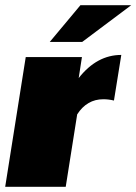

<svg xmlns="http://www.w3.org/2000/svg" viewBox="-20 -720 526 740"><path d="M171.7 -558.3 290 -700H485.8L296.7 -558.3ZM0 0 79.2 -500H295.8L283.3 -419.2Q353.3 -508.3 447.5 -508.3L419.2 -332.5Q398.3 -337.5 378.3 -337.5Q315 -337.5 277.5 -279.2L233.3 0Z"/></svg>

Font: BoonTook
Style: Italic
Weight: 400
Italic angle: -9°
Designer: Sungsit Sawaiwan
Foundry: FontUni
Version: Version 3.0